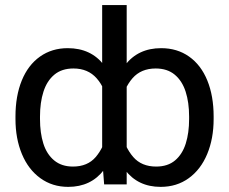

<svg xmlns="http://www.w3.org/2000/svg" viewBox="-20 -727 903 757"><path d="M613.3 9.8Q523.4 9.8 472.7 -57.6Q421.9 -125 411.1 -249V-278.3Q421.9 -403.3 473.1 -470.2Q524.4 -537.1 615.2 -537.1Q678.7 -537.1 725.6 -503.9Q772.5 -470.7 797.4 -409.7Q822.3 -348.6 822.3 -267.6V-257.8Q822.3 -180.7 796.9 -119.6Q771.5 -58.6 724.1 -24.4Q676.8 9.8 613.3 9.8ZM593.8 -457Q536.1 -457 502.4 -418.5Q468.8 -379.9 456.1 -316.4V-210.9Q472.7 -145.5 505.4 -107.9Q538.1 -70.3 595.7 -70.3Q641.6 -70.3 670.4 -94.7Q699.2 -119.1 712.4 -161.1Q725.6 -203.1 725.6 -257.8V-267.6Q725.6 -323.2 711.9 -365.7Q698.2 -408.2 668.9 -432.6Q639.6 -457 593.8 -457ZM382.8 -707H479.5V0H390.6L382.8 -100.6ZM247.1 -537.1Q338.9 -537.1 390.1 -470.2Q441.4 -403.3 452.1 -278.3V-249Q441.4 -125 390.1 -57.6Q338.9 9.8 249 9.8Q186.5 9.8 139.2 -24.4Q91.8 -58.6 66.4 -119.6Q41 -180.7 41 -257.8V-267.6Q41 -348.6 65.9 -409.7Q90.8 -470.7 137.7 -503.9Q184.6 -537.1 247.1 -537.1ZM267.6 -70.3Q325.2 -70.3 357.4 -107.9Q389.6 -145.5 406.2 -210.9V-316.4Q395.5 -378.9 361.3 -418Q327.1 -457 269.5 -457Q223.6 -457 194.3 -432.6Q165 -408.2 151.4 -365.7Q137.7 -323.2 137.7 -267.6V-257.8Q137.7 -203.1 150.9 -161.1Q164.1 -119.1 193.4 -94.7Q222.7 -70.3 267.6 -70.3Z"/></svg>

Font: Pretendard GOV Variable
Style: Regular
Weight: 400
Designer: Base glyphs from Inter by Rasmus Andersson; Hangul glyphs from Noto Sans CJK(Source Han Sans) by Jang Soo-young and Kang
Foundry: Kil Hyung-jin
Version: Version 1.307;Glyphs 3.2 (3192)